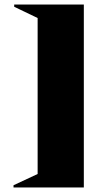

<svg xmlns="http://www.w3.org/2000/svg" viewBox="-20 -742 402 852"><path d="M43 -722H352V90H40V80L147 30V-662L43 -712Z"/></svg>

Font: Cinzel Decorative Black
Style: Regular
Weight: 900
Designer: Natanael Gama
Version: Version 1.001;PS 001.001;hotconv 1.0.56;makeotf.lib2.0.21325